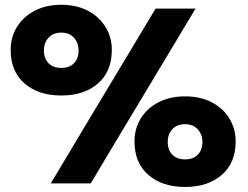

<svg xmlns="http://www.w3.org/2000/svg" viewBox="-20 -748 1012 783"><path d="M230 -358.5Q137 -358.5 80.2 -407.5Q23.5 -456.5 23.5 -544.5Q23.5 -596.5 49.2 -638.2Q75 -680 121.5 -704.2Q168 -728.5 230 -728.5Q292 -728.5 338.2 -704.2Q384.5 -680 410.2 -638.2Q436 -596.5 436 -544.5Q436 -456.5 379.5 -407.5Q323 -358.5 230 -358.5ZM187 0Q220 -55 251.8 -108.2Q283.5 -161.5 324.5 -230L473.5 -478Q515 -547 547.8 -601.8Q580.5 -656.5 614.5 -713H777.5Q743.5 -656.5 710.8 -601.8Q678 -547 636.5 -478L487.5 -230Q446.5 -161.5 414.5 -108.2Q382.5 -55 350 0ZM230 -471Q263 -471 281.8 -490.2Q300.5 -509.5 300.5 -542.5Q300.5 -572.5 282 -593.8Q263.5 -615 230 -615Q197 -615 178 -594.2Q159 -573.5 159 -542.5Q159 -509.5 178 -490.2Q197 -471 230 -471ZM734.5 14.5Q642 14.5 585.2 -34.5Q528.5 -83.5 528.5 -171Q528.5 -223.5 554.2 -265.2Q580 -307 626.5 -331Q673 -355 735 -355Q797 -355 843.2 -331Q889.5 -307 915.2 -265.2Q941 -223.5 941 -171Q941 -83.5 884.2 -34.5Q827.5 14.5 734.5 14.5ZM734.5 -98Q768 -98 786.8 -117.2Q805.5 -136.5 805.5 -169.5Q805.5 -199 786.8 -220.2Q768 -241.5 735 -241.5Q701.5 -241.5 682.8 -221Q664 -200.5 664 -169.5Q664 -136.5 682.8 -117.2Q701.5 -98 734.5 -98Z"/></svg>

Font: Commissioner ExtraBold
Style: Regular
Weight: 800
Designer: Kostas Bartsokas
Foundry: Kostas Bartsokas
Version: Version 1.000; ttfautohint (v1.8.3)